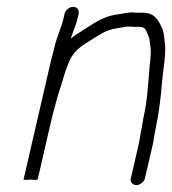

<svg xmlns="http://www.w3.org/2000/svg" viewBox="-20 -515 500 558"><path d="M167.4 -474 164.9 -463C157.5 -431.1 146.3 -412.6 137.8 -376C133.8 -361.3 130.2 -347.3 127.1 -334L48.6 6C48.2 8 54.7 8.3 68.4 7C82.1 8.3 89.2 8 89.6 6L128.6 -163C134.6 -189.1 144 -223 150.8 -246C160.2 -272.6 166.9 -302.4 177.5 -327C191.1 -366.8 215 -380.3 245.1 -399C267.1 -412.7 287.9 -428.2 315.7 -432L338.7 -436C344.3 -437.3 349.5 -438 354.1 -438C360.6 -437.3 366.6 -437 371.9 -437H385.9C403.3 -437 404.4 -425 410.3 -413C415.9 -400.3 414.5 -395.5 417 -381C419.8 -366.5 417.1 -342.5 415 -325C410.6 -274.9 408.8 -224.4 396.5 -171C395.8 -165 394.7 -159 393.3 -153C392.6 -147 391.6 -141 390.2 -135C387.5 -123.4 385.9 -107.8 383.2 -96L360.3 3C357.8 13.8 365.2 23 376.2 23C387.2 23 398.8 13.8 401.3 3L424.2 -96C426.9 -107.9 428.5 -123.5 431.2 -135C432.7 -141.7 433.9 -148.3 434.8 -155C437.8 -168 439.9 -180.6 441.6 -193L444.6 -215C447.5 -235.4 448.9 -253.1 450.5 -273C453.9 -314.2 464.4 -360.9 458.4 -396C456.1 -412.4 457.1 -420.6 449.7 -436C440 -456.9 429 -478 395.4 -478H381.4C376 -478 370.1 -478.3 363.6 -479C350.5 -479 333.5 -474.4 320.2 -473C294.4 -469.2 272.9 -459.9 252.2 -447L228.7 -432C212.3 -421.5 200.1 -414.4 186 -403L187 -407C193.8 -428.2 200.6 -440.2 205.9 -463L208.4 -474C211.1 -485.7 204.3 -495 192.8 -495C181.3 -495 170.1 -485.7 167.4 -474Z"/></svg>

Font: HoneyBee
Style: SeLitIt
Weight: 300
Foundry: Cannot Into Space Fonts
Version: Version 0.89